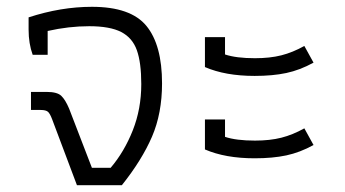

<svg xmlns="http://www.w3.org/2000/svg" viewBox="-20 -544 1013 564"><path d="M133 -194Q127 -210 121 -215.5Q115 -221 99 -221H71V-274H117Q148 -274 160 -262.5Q172 -251 183 -225L250 -51H305Q345 -98 370 -161Q395 -224 395 -297Q395 -360 382 -396.5Q369 -433 336 -450Q303 -467 242 -467Q182 -467 120 -453V-383H76Q64 -416 64 -457V-493Q159 -524 250 -524Q364 -524 410 -468Q456 -412 456 -299Q456 -211 426.5 -142.5Q397 -74 338 0H206Z M582 -347V-435H641V-384Q674 -373 729 -373Q773 -373 806.5 -381.5Q840 -390 874 -409L901 -360Q861 -338 821 -329.5Q781 -321 728 -321Q642 -321 582 -347ZM582 -105V-193H641V-142Q674 -131 729 -131Q773 -131 806.5 -139.5Q840 -148 874 -167L901 -118Q861 -96 821 -87.5Q781 -79 728 -79Q642 -79 582 -105Z"/></svg>

Font: Athiti
Style: Regular
Weight: 400
Designer: CadsonDemak Team
Foundry: CadsonDemak
Version: Version 1.032